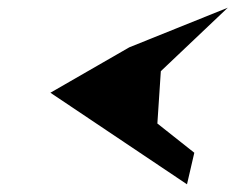

<svg xmlns="http://www.w3.org/2000/svg" viewBox="-20 -579 612 499"><path d="M111 -338 466 -100 485 -182 389 -258 398 -394 572 -559 316 -456Z"/></svg>

Font: Crazy Punk
Style: Obl
Weight: 400
Version: Version 1